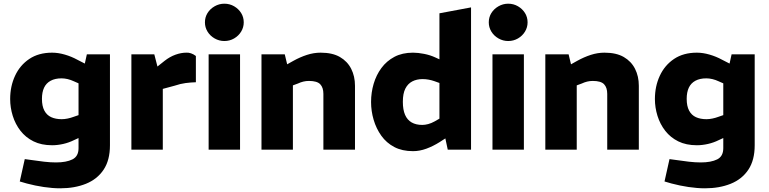

<svg xmlns="http://www.w3.org/2000/svg" viewBox="-20 -810 4162 1039"><path d="M306 209Q264 209 217 202Q170 195 125 183L87 172L114 51L151 56Q184 61 218.5 65Q253 69 283 69Q339 69 372 52.5Q405 36 405 -8V-63L381 -52Q353 -38 322 -31Q291 -24 262 -24Q204 -24 161.5 -45Q119 -66 91 -102Q63 -138 49 -183Q35 -228 35 -274Q35 -343 61.5 -400Q88 -457 138.5 -491Q189 -525 262 -525Q295 -525 331 -514.5Q367 -504 398 -487L439 -466L450 -516H575V-24Q575 57 540.5 108.5Q506 160 445 184.5Q384 209 306 209ZM207 -275Q207 -236 220 -211.5Q233 -187 257 -176Q281 -165 314 -165Q329 -165 346 -168.5Q363 -172 379 -178L405 -187V-359L380 -370Q363 -378 346 -382Q329 -386 313 -386Q278 -386 254 -373Q230 -360 218.5 -335.5Q207 -311 207 -275Z M691 0V-516H815L832 -450L871 -481Q899 -503 929.5 -514Q960 -525 988 -525Q1000 -526 1013.5 -521.5Q1027 -517 1040 -507V-365Q1011 -364 984 -360.5Q957 -357 924 -346L861 -329V0Z M1109 0V-516H1279V0ZM1194 -588Q1166 -588 1141.5 -602Q1117 -616 1103 -639Q1089 -662 1089 -689Q1089 -717 1103 -739.5Q1117 -762 1141.5 -776Q1166 -790 1194 -790Q1223 -790 1247 -776Q1271 -762 1285 -739.5Q1299 -717 1299 -689Q1299 -662 1285 -639Q1271 -616 1247 -602Q1223 -588 1194 -588Z M1395 0V-516H1521L1534 -462L1568 -481Q1604 -501 1641 -513Q1678 -525 1715 -525Q1779 -525 1819.5 -501.5Q1860 -478 1880.5 -437.5Q1901 -397 1901 -346V0H1730V-302Q1730 -336 1713 -354Q1696 -372 1652 -372Q1636 -372 1621.5 -368.5Q1607 -365 1592 -358L1565 -348V0Z M2215 8Q2156 8 2113.5 -14.5Q2071 -37 2043.5 -75.5Q2016 -114 2002 -161.5Q1988 -209 1988 -258Q1988 -309 2002 -356.5Q2016 -404 2044 -442Q2072 -480 2114.5 -502.5Q2157 -525 2215 -525Q2242 -525 2275 -518.5Q2308 -512 2336 -499L2358 -489V-738L2529 -770V0H2403L2390 -61L2359 -41Q2324 -19 2287.5 -5.5Q2251 8 2215 8ZM2160 -259Q2160 -216 2172 -188.5Q2184 -161 2207.5 -147.5Q2231 -134 2265 -134Q2280 -134 2297 -138.5Q2314 -143 2332 -153L2358 -168V-361L2330 -371Q2316 -376 2299.5 -379Q2283 -382 2267 -382Q2235 -382 2211 -369.5Q2187 -357 2173.5 -330.5Q2160 -304 2160 -259Z M2645 0V-516H2815V0ZM2730 -588Q2702 -588 2677.5 -602Q2653 -616 2639 -639Q2625 -662 2625 -689Q2625 -717 2639 -739.5Q2653 -762 2677.5 -776Q2702 -790 2730 -790Q2759 -790 2783 -776Q2807 -762 2821 -739.5Q2835 -717 2835 -689Q2835 -662 2821 -639Q2807 -616 2783 -602Q2759 -588 2730 -588Z M2931 0V-516H3057L3070 -462L3104 -481Q3140 -501 3177 -513Q3214 -525 3251 -525Q3315 -525 3355.5 -501.5Q3396 -478 3416.5 -437.5Q3437 -397 3437 -346V0H3266V-302Q3266 -336 3249 -354Q3232 -372 3188 -372Q3172 -372 3157.5 -368.5Q3143 -365 3128 -358L3101 -348V0Z M3795 209Q3753 209 3706 202Q3659 195 3614 183L3576 172L3603 51L3640 56Q3673 61 3707.5 65Q3742 69 3772 69Q3828 69 3861 52.5Q3894 36 3894 -8V-63L3870 -52Q3842 -38 3811 -31Q3780 -24 3751 -24Q3693 -24 3650.5 -45Q3608 -66 3580 -102Q3552 -138 3538 -183Q3524 -228 3524 -274Q3524 -343 3550.5 -400Q3577 -457 3627.5 -491Q3678 -525 3751 -525Q3784 -525 3820 -514.5Q3856 -504 3887 -487L3928 -466L3939 -516H4064V-24Q4064 57 4029.5 108.5Q3995 160 3934 184.5Q3873 209 3795 209ZM3696 -275Q3696 -236 3709 -211.5Q3722 -187 3746 -176Q3770 -165 3803 -165Q3818 -165 3835 -168.5Q3852 -172 3868 -178L3894 -187V-359L3869 -370Q3852 -378 3835 -382Q3818 -386 3802 -386Q3767 -386 3743 -373Q3719 -360 3707.5 -335.5Q3696 -311 3696 -275Z"/></svg>

Font: REM
Style: Bold
Weight: 700
Designer: Octavio Pardo
Foundry: Ashler Design
Version: Version 1.005;gftools[0.9.28]